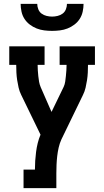

<svg xmlns="http://www.w3.org/2000/svg" viewBox="-20 -975 540 995"><path d="M102 0V-96H161Q161 -119 162.5 -142Q164 -165 167 -188Q170 -211 175.5 -233.5Q181 -256 190 -277L90 -483Q81 -501 76.5 -520.5Q72 -540 69 -559.5Q66 -579 65 -599Q64 -619 64 -639H28V-735H211V-639H175Q175 -624 176 -609.5Q177 -595 178.5 -580.5Q180 -566 182.5 -551.5Q185 -537 191 -523L247 -395L310 -525Q316 -538 318 -552.5Q320 -567 321.5 -581.5Q323 -596 324 -610.5Q325 -625 325 -639H289V-735H472V-639H436Q436 -619 435 -599Q434 -579 431 -559.5Q428 -540 423.5 -520.5Q419 -501 410 -483L298 -252Q289 -232 284 -210Q279 -188 276.5 -166Q274 -144 273 -121.5Q272 -99 272 -77V0ZM250 -815Q230 -815 209.5 -817.5Q189 -820 170 -827.5Q151 -835 134.5 -847.5Q118 -860 107 -877Q96 -894 91.5 -914.5Q87 -935 87 -955H173Q173 -941 178.5 -927Q184 -913 195.5 -904.5Q207 -896 221.5 -892.5Q236 -889 250 -889Q264 -889 278.5 -892.5Q293 -896 304.5 -904.5Q316 -913 321.5 -927Q327 -941 327 -955H413Q413 -935 408.5 -914.5Q404 -894 393 -877Q382 -860 365.5 -847.5Q349 -835 330 -827.5Q311 -820 290.5 -817.5Q270 -815 250 -815Z"/></svg>

Font: Iosevka Curly Slab
Style: Bold
Weight: 700
Monospace: yes
Designer: Belleve Invis
Foundry: Belleve Invis
Version: Version 22.1.2; ttfautohint (v1.8.4)